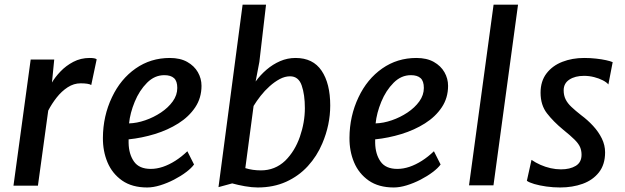

<svg xmlns="http://www.w3.org/2000/svg" viewBox="-20 -820 2760 848"><path d="M39.5 0 115.5 -557H219.5L209.5 -455.5Q223 -479 247 -504.2Q271 -529.5 303.8 -546.8Q336.5 -564 376 -564Q400.5 -564 407 -558L383 -444.5Q377 -448.5 364.8 -450.2Q352.5 -452 336 -452Q306 -452 279 -434.5Q252 -417 230.2 -389.2Q208.5 -361.5 193 -331.5L147.5 0Z M630 8Q563.5 8 519.5 -22.5Q475.5 -53.5 454.8 -103Q434 -152.5 434.5 -211.5Q435 -307.5 474.5 -390.5Q512.5 -471 579 -517.5Q645.5 -564 730 -564Q776 -564 807 -546.5Q838 -529 854 -501Q870 -473 870 -441Q870 -387.5 842.2 -346Q814.5 -304.5 767.8 -275Q721 -245.5 663.8 -228Q606.5 -210.5 548 -204.5V-188.5Q549 -139 571.8 -106.5Q594.5 -74 646 -74Q672 -74 699.5 -83.2Q727 -92.5 754.5 -110Q782 -127.5 807.5 -152L837 -93.5Q825.5 -77.5 802 -59.8Q778.5 -42 748.5 -26.5Q718.5 -11 687.5 -1.5Q656.5 8 630 8ZM550 -275Q584.5 -276 621.5 -288.8Q658.5 -301.5 690.8 -323Q723 -344.5 743 -372.2Q763 -400 763 -431.5Q763 -462 748.5 -475Q734 -488 706 -488Q684.5 -488 665.5 -479.8Q646.5 -471.5 629.5 -454.5Q595.5 -420.5 575 -370.5Q554.5 -320.5 550 -275Z M1118 8Q1092.5 8 1061.5 2.5Q1030.5 -3 1005.5 -10L945 6.5L1051.5 -799.5H1155L1125.5 -546.5L1109 -460Q1130 -489 1157.5 -512.5Q1185 -536 1217.2 -550Q1249.5 -564 1285.5 -564Q1362.5 -564 1400.5 -507.5Q1438.5 -451 1438.5 -354Q1438.5 -268.5 1403.5 -186.5Q1380 -130.5 1339.8 -86.5Q1299.5 -42.5 1243.8 -17.2Q1188 8 1118 8ZM1132.5 -67.5Q1194.5 -67.5 1239.5 -110Q1282.5 -152.5 1304.5 -216Q1326.5 -279.5 1326.5 -342.5Q1326.5 -402 1312.5 -442.5Q1298.5 -483 1261 -483Q1238.5 -483 1215.5 -470.8Q1192.5 -458.5 1170.8 -439Q1149 -419.5 1131 -396.5Q1113 -373.5 1100 -352L1063.5 -77.5Q1095 -67.5 1132.5 -67.5Z M1719 8Q1652.5 8 1608.5 -22.5Q1564.5 -53.5 1543.8 -103Q1523 -152.5 1523.5 -211.5Q1524 -307.5 1563.5 -390.5Q1601.5 -471 1668 -517.5Q1734.5 -564 1819 -564Q1865 -564 1896 -546.5Q1927 -529 1943 -501Q1959 -473 1959 -441Q1959 -387.5 1931.2 -346Q1903.5 -304.5 1856.8 -275Q1810 -245.5 1752.8 -228Q1695.5 -210.5 1637 -204.5V-188.5Q1638 -139 1660.8 -106.5Q1683.5 -74 1735 -74Q1761 -74 1788.5 -83.2Q1816 -92.5 1843.5 -110Q1871 -127.5 1896.5 -152L1926 -93.5Q1914.5 -77.5 1891 -59.8Q1867.5 -42 1837.5 -26.5Q1807.5 -11 1776.5 -1.5Q1745.5 8 1719 8ZM1639 -275Q1673.5 -276 1710.5 -288.8Q1747.5 -301.5 1779.8 -323Q1812 -344.5 1832 -372.2Q1852 -400 1852 -431.5Q1852 -462 1837.5 -475Q1823 -488 1795 -488Q1773.5 -488 1754.5 -479.8Q1735.5 -471.5 1718.5 -454.5Q1684.5 -420.5 1664 -370.5Q1643.5 -320.5 1639 -275Z M2051.5 -1.5 2160 -799.5H2268L2159.5 -1.5Z M2454 8Q2423.5 8 2393.2 3.8Q2363 -0.5 2340 -7.2Q2317 -14 2307 -21.5L2327.5 -114Q2345.5 -101.5 2367 -92Q2388.5 -82.5 2411.8 -77.2Q2435 -72 2457.5 -72Q2497.5 -72 2523 -87.5Q2548.5 -103 2548.5 -136.5Q2548.5 -155 2542 -170.2Q2535.5 -185.5 2517.8 -203.2Q2500 -221 2467 -247.5Q2424 -283 2395.8 -319.5Q2367.5 -356 2367.5 -410.5Q2367.5 -461.5 2393.8 -495.8Q2420 -530 2463.8 -547Q2507.5 -564 2560 -564Q2587.5 -564 2612.2 -561.2Q2637 -558.5 2656.5 -554.2Q2676 -550 2686 -545.5L2667 -447Q2659.5 -456.5 2642.5 -465.2Q2625.5 -474 2603.8 -479.5Q2582 -485 2559.5 -485Q2520 -485 2494.8 -468.5Q2469.5 -452 2469.5 -421Q2469.5 -399 2478 -381.5Q2486.5 -364 2503.8 -347.8Q2521 -331.5 2546.5 -311.5Q2575.5 -290 2599.5 -264Q2623.5 -238 2638 -208.5Q2652.5 -179 2652.5 -147Q2652.5 -93.5 2625.5 -59Q2598.5 -24.5 2553.5 -8.2Q2508.5 8 2454 8Z"/></svg>

Font: Koeln Type Sans
Style: Italic
Weight: 400
Italic angle: -7.5°
Designer: Eben Sorkin
Foundry: Eben Sorkin
Version: Version 2.001